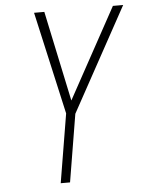

<svg xmlns="http://www.w3.org/2000/svg" viewBox="-53 -777 611 820"><g transform="rotate(-5 253.0 -367.5)"><path d="M174 0 223 -295 124 -735H168L250 -348L462 -735H506L262 -290L214 0Z"/></g></svg>

Font: Iosevka SS18 Extralight
Style: Italic
Weight: 200
Italic angle: -9°
Monospace: yes
Designer: Belleve Invis
Foundry: Belleve Invis
Version: Version 25.1.1; ttfautohint (v1.8.4)